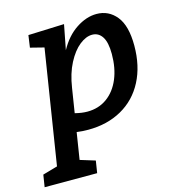

<svg xmlns="http://www.w3.org/2000/svg" viewBox="-173 -639 878 964"><g transform="rotate(-15 265.5 -156.5)"><path d="M559 -341Q559 -235 518 -156Q477 -77 401.5 -34.5Q326 8 227 8Q195 8 167 4L145 143L223 167L213 230H-60L-50 167L27 145L121 -448L50 -466L59 -529L246 -536L221 -407Q257 -473 310 -508Q363 -543 416 -543Q479 -543 519 -493.5Q559 -444 559 -341ZM182 -90Q217 -81 246 -81Q305 -81 348.5 -112.5Q392 -144 415.5 -200Q439 -256 439 -329Q439 -390 420 -419Q401 -448 368 -448Q336 -448 302 -421Q268 -394 240.5 -341.5Q213 -289 202 -216Z"/></g></svg>

Font: Bitter Pro SemiBold
Style: Italic
Weight: 600
Italic angle: -9°
Designer: Sol Matas, and Bitter project Authors
Foundry: Sol Matas
Version: Version 1.010